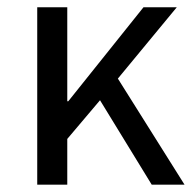

<svg xmlns="http://www.w3.org/2000/svg" viewBox="-20 -506 535 526"><path d="M82 0V-486.1H164.3V-228.5H167L373.1 -486.1H464.3L302.9 -290.7L485.6 0H395.7L254 -231.4L164.3 -125.4V0Z"/></svg>

Font: SourceSans3VF
Style: Regular
Weight: 200
Designer: Paul D. Hunt
Foundry: Adobe
Version: Version 3.052;hotconv 1.1.0;makeotfexe 2.6.0